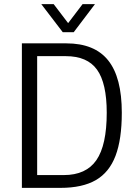

<svg xmlns="http://www.w3.org/2000/svg" viewBox="-20 -910 658 930"><path d="M86 -700H301Q438 -700 504 -617.5Q570 -535 570 -364Q570 -235 539.5 -155Q509 -75 444 -37.5Q379 0 273 0H86ZM289 -62Q397 -62 447 -134.5Q497 -207 497 -364Q497 -507 450 -572.5Q403 -638 299 -638H160V-62ZM180 -890H240L310 -798L380 -890H440L337 -754H284Z"/></svg>

Font: Sarabun Light
Style: Regular
Weight: 300
Designer: Suppakit Chalermlarp | Katatrad Co.,Ltd.
Foundry: Cadson Demak Co.,Ltd.
Version: Version 1.000; ttfautohint (v1.6)